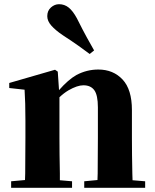

<svg xmlns="http://www.w3.org/2000/svg" viewBox="-20 -894 737 914"><path d="M33 0V-31L99 -37Q99 -52 100 -69Q100 -111 100.5 -157Q101 -203 101 -238V-321Q101 -370 100 -400.5Q99 -431 97 -467L24 -475V-499L242 -562L255 -553L261 -465Q305 -515 344 -537Q393 -563 448 -563Q519 -563 563.5 -515.5Q608 -468 608 -370V-238Q608 -202 608.5 -156Q609 -110 610 -68Q610 -51 611 -36L671 -31V0H381V-31L444 -37Q444 -51 445 -68Q445 -110 445.5 -156Q446 -202 446 -238V-383Q446 -441 429 -464.5Q412 -488 377 -488Q348 -488 306 -464Q284 -451 263 -431V-238Q263 -203 263.5 -157Q264 -111 265 -69Q265 -51 265 -36L323 -31V0ZM428 -654 407 -637Q383 -655 355 -675Q327 -695 278 -727Q244 -750 224.5 -772Q205 -794 205 -817Q205 -843 222.5 -858.5Q240 -874 261 -874Q287 -874 307 -858Q327 -842 346 -807Q375 -749 393.5 -715.5Q412 -682 428 -654Z"/></svg>

Font: Early Summer Mincho Heavy
Style: Regular
Weight: 900
Designer: GuiWonder
Version: Version 1.002